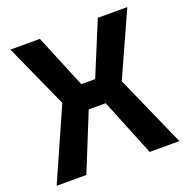

<svg xmlns="http://www.w3.org/2000/svg" viewBox="-125 -817 911 935"><g transform="rotate(-20 330.0 -350.0)"><path d="M12 0 176 -370 27 -700H180L294 -424H366L480 -700H633L484 -370L648 0H494L374 -296H286L166 0Z"/></g></svg>

Font: Tektur SemiBold
Style: Regular
Weight: 600
Designer: Adam Jagosz
Foundry: Adam Jagosz
Version: Version 1.005;gftools[0.9.30]